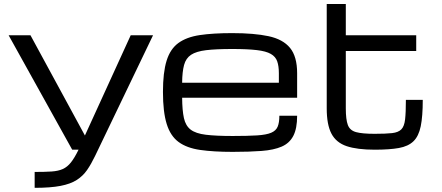

<svg xmlns="http://www.w3.org/2000/svg" viewBox="-20 -736 2173 944"><path d="M150.4 187.5V109.4Q200.7 109.4 233.6 107.2Q266.6 105 288.8 95Q311 85 328.9 62.5Q346.7 40 366.2 0H335L22.5 -562.5H129.9L397.5 -69.8L622.6 -562.5H732.4L447.3 31.2Q428.2 70.8 408 100.1Q387.7 129.4 357.2 148.9Q326.7 168.5 277.3 178Q228 187.5 150.4 187.5Z M1440.9 -167Q1440.9 -104 1422.1 -67.9Q1403.3 -31.7 1364.7 -15.1Q1326.2 1.5 1266.4 6.1Q1206.5 10.7 1124 10.7Q1029.8 10.7 964.1 1.2Q898.4 -8.3 858.2 -37.8Q817.9 -67.4 799.6 -126.5Q781.2 -185.5 781.2 -284.2Q781.2 -379.9 799.1 -437.5Q816.9 -495.1 856.9 -524.4Q897 -553.7 962.2 -563.5Q1027.3 -573.2 1121.6 -573.2Q1229.5 -573.2 1300.3 -558.1Q1371.1 -543 1406 -500.5Q1440.9 -458 1440.9 -376V-255.4H875.5Q876 -192.9 884.3 -155.3Q892.6 -117.7 917.5 -98.6Q942.4 -79.6 991.9 -73.5Q1041.5 -67.4 1124 -67.4Q1198.2 -67.4 1243.9 -70.3Q1289.6 -73.2 1313.2 -83.3Q1336.9 -93.3 1345.2 -113.3Q1353.5 -133.3 1353.5 -167ZM1121.6 -495.1Q1042 -495.1 993.4 -489.3Q944.8 -483.4 919.4 -466.6Q894 -449.7 885 -416.5Q876 -383.3 875.5 -329.1H1351.1V-376Q1351.1 -411.1 1343 -434.3Q1335 -457.5 1311.5 -470.9Q1288.1 -484.4 1242.4 -489.7Q1196.8 -495.1 1121.6 -495.1Z M1822.3 0Q1736.3 0 1684.6 -17.3Q1632.8 -34.7 1609.6 -78.9Q1586.4 -123 1586.4 -203.1V-716.3H1680.2V-562.5H2026.4V-485.4H1680.2V-203.1Q1680.2 -148.4 1690.2 -121.6Q1700.2 -94.7 1730.7 -86.4Q1761.2 -78.1 1822.3 -78.1Q1876.5 -78.1 1907.5 -81.5Q1938.5 -85 1953.1 -99.9Q1967.8 -114.7 1971.7 -148.9Q1975.6 -183.1 1975.6 -245.1H2058.6Q2058.6 -164.1 2048.6 -115.2Q2038.6 -66.4 2012.9 -41.5Q1987.3 -16.6 1941.2 -8.3Q1895 0 1822.3 0Z"/></svg>

Font: Michroma
Style: Regular
Weight: 400
Designer: Vernon Adams
Foundry: Vernon Adams
Version: Version 1.100; ttfautohint (v1.8.4.7-5d5b);gftools[0.9.29]